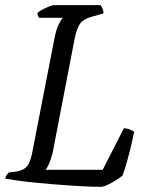

<svg xmlns="http://www.w3.org/2000/svg" viewBox="-29 -724 560 744"><path d="M362 0Q327 0 276 -3Q225 -6 170.5 -10.5Q116 -15 68.5 -20.5Q21 -26 -9 -32Q-5 -47 6 -56L34 -59Q55 -63 67 -71.5Q79 -80 86.5 -99Q94 -118 100 -154L182 -575Q189 -611 199 -630.5Q209 -650 215 -655H123Q121 -657 118.5 -662Q116 -667 116 -673Q122 -680 135.5 -687Q149 -694 161.5 -699Q174 -704 180 -704H361Q364 -700 368 -691.5Q372 -683 372 -672L326 -659Q296 -651 282.5 -634Q269 -617 260 -573L175 -132Q169 -108 161.5 -90.5Q154 -73 147 -66H369L451 -227Q462 -227 473.5 -222.5Q485 -218 491 -213Q486 -188 478.5 -157Q471 -126 462.5 -96Q454 -66 446 -44Q437 -36 421 -26Q405 -16 388.5 -8Q372 0 362 0Z"/></svg>

Font: Texturina 72pt 72pt Regular
Style: Italic
Weight: 400
Italic angle: -11°
Designer: Guillermo Torres Carreño
Foundry: Omnibus-Type
Version: Version 1.002; ttfautohint (v1.8.3)